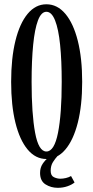

<svg xmlns="http://www.w3.org/2000/svg" viewBox="-20 -731 432 896"><path d="M196.5 11Q146 11 109 -33.2Q72 -77.5 52 -158.2Q32 -239 32 -349Q32 -459.5 52 -540.8Q72 -622 109 -666.5Q146 -711 196.5 -711Q247.5 -711 285 -666.5Q322.5 -622 343 -540.8Q363.5 -459.5 363.5 -349Q363.5 -239 343 -158.2Q322.5 -77.5 285 -33.2Q247.5 11 196.5 11ZM196.5 -24Q233.5 -24 250.8 -111.8Q268 -199.5 268 -349Q268 -449 260.5 -522.2Q253 -595.5 237 -635.8Q221 -676 196.5 -676Q172.5 -676 157.2 -635.8Q142 -595.5 134.8 -522.2Q127.5 -449 127.5 -349Q127.5 -199.5 143.8 -111.8Q160 -24 196.5 -24ZM249.5 145.5Q218 145.5 192.5 129.5Q167 113.5 167 76Q167 51.5 179 33.5Q191 15.5 207 3.5Q223 -8.5 235 -15L249 -3.5Q238 8.5 227.2 25.2Q216.5 42 216.5 66Q216.5 89 231.8 96Q247 103 261.5 103Q273.5 103 287.5 99.8Q301.5 96.5 311.5 90.5L328 120.5Q315.5 131 294.8 138.2Q274 145.5 249.5 145.5Z"/></svg>

Font: Imbue 10pt Medium
Style: Regular
Weight: 500
Designer: Tyler Finck
Foundry: Etcetera Type Company
Version: Version 1.102; ttfautohint (v1.8.3)